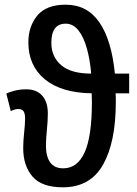

<svg xmlns="http://www.w3.org/2000/svg" viewBox="-20 -789 583 819"><path d="M260 -769Q352 -769 404 -693.5Q456 -618 470 -475H531V-391H473Q474 -383 474 -373Q474 -363 474 -353Q474 -183 419.5 -86.5Q365 10 248 10Q158 10 118.5 -36Q79 -82 79 -157Q79 -187 83 -224Q87 -261 87 -283Q87 -306 80 -315Q73 -324 58 -324Q44 -324 26 -315L7 -390Q22 -397 44 -402.5Q66 -408 92 -408Q136 -408 160 -381Q184 -354 184 -305Q184 -273 180 -234.5Q176 -196 176 -166Q176 -122 194 -96.5Q212 -71 250 -71Q310 -71 341 -139Q372 -207 372 -354Q372 -362 371.5 -372.5Q371 -383 371 -391Q241 -393 171 -451Q101 -509 101 -608Q101 -677 139.5 -723Q178 -769 260 -769ZM260 -688Q199 -688 199 -606Q199 -547 241 -511Q283 -475 369 -475Q364 -534 350.5 -582.5Q337 -631 314.5 -659.5Q292 -688 260 -688Z"/></svg>

Font: Avrile Sans Condensed Medium
Style: Regular
Weight: 500
Width: 3
Designer: Monotype Design Team
Foundry: Monotype Imaging Inc.
Version: Version 2.001;September 10, 2019;FontCreator 11.5.0.2425 64-